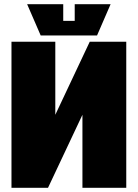

<svg xmlns="http://www.w3.org/2000/svg" viewBox="-20 -900 660 920"><path d="M585 0H375V-350L210 0H35V-700H245V-350L410 -700H585ZM338 -880H510L445 -730H175L110 -880H283V-800H338Z"/></svg>

Font: Tektur SemiCondensed Black
Style: Regular
Weight: 900
Width: 4
Designer: Adam Jagosz
Foundry: Adam Jagosz
Version: Version 1.005;gftools[0.9.30]